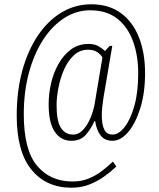

<svg xmlns="http://www.w3.org/2000/svg" viewBox="-20 -734 744 896"><path d="M313 142Q196 142 127 58Q58 -26 58 -195Q58 -309 84 -404Q110 -499 157 -568.5Q204 -638 267.5 -676Q331 -714 406 -714Q488 -714 544 -673Q600 -632 628.5 -559.5Q657 -487 657 -393Q657 -300 634.5 -228.5Q612 -157 577.5 -117Q543 -77 505 -77Q468 -77 449 -102.5Q430 -128 424 -169H421Q405 -133 380.5 -105Q356 -77 312 -77Q265 -77 236 -118.5Q207 -160 207 -248Q207 -295 218 -344Q229 -393 252.5 -435Q276 -477 311 -503Q346 -529 394 -529Q422 -529 441 -517.5Q460 -506 470 -496L492 -520H504L463 -279Q459 -253 457 -233Q455 -213 455 -195Q455 -153 466.5 -129.5Q478 -106 506 -106Q534 -106 561.5 -141Q589 -176 607 -240Q625 -304 625 -391Q625 -475 600.5 -542Q576 -609 526.5 -647.5Q477 -686 401 -686Q336 -686 279.5 -649.5Q223 -613 181 -548Q139 -483 115 -394.5Q91 -306 91 -201Q91 -35 152.5 39Q214 113 319 113Q361 113 395.5 98.5Q430 84 457.5 62.5Q485 41 507 20L523 43Q498 67 466.5 89.5Q435 112 397 127Q359 142 313 142ZM321 -106Q348 -106 369 -129.5Q390 -153 403 -185.5Q416 -218 421 -245L458 -466Q450 -480 433.5 -491Q417 -502 391 -502Q352 -502 324 -475.5Q296 -449 278.5 -408.5Q261 -368 252.5 -323.5Q244 -279 244 -243Q244 -168 264.5 -137Q285 -106 321 -106Z"/></svg>

Font: Noto Serif Bengali ExtraCondensed ExtraLight
Style: Regular
Weight: 200
Width: 2
Designer: Juan Bruce, Universal Thirst, Indian Type Foundry and the Monotype Design Team.
Foundry: Monotype Imaging Inc.
Version: Version 2.003; ttfautohint (v1.8.4.7-5d5b)